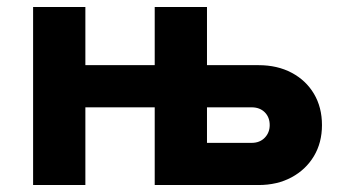

<svg xmlns="http://www.w3.org/2000/svg" viewBox="-20 -531 989 551"><path d="M75 0V-511H225V-344H424V-511H574V-344H722Q776 -344 817 -322.2Q858 -300.5 881 -261.8Q904 -223 904 -172Q904 -121.5 880.8 -82.8Q857.5 -44 816.5 -22Q775.5 0 722 0H424V-223H225V0ZM574 -121H702Q725.5 -121 739.8 -135.8Q754 -150.5 754 -172Q754 -194.5 739.8 -208.8Q725.5 -223 702 -223H574Z"/></svg>

Font: Overpass Black
Style: Regular
Weight: 900
Designer: Delve Withrington, Dave Bailey, Thomas Jockin
Foundry: Delve Fonts LLC
Version: Version 4.000; ttfautohint (v1.8.3)